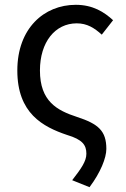

<svg xmlns="http://www.w3.org/2000/svg" viewBox="-20 -577 522 798"><path d="M352 201C398 140 422 79 422 42C422 -33 389 -62 300 -91C217 -118 146 -156 146 -284C146 -402 209 -480 299 -480C342 -480 372 -461 403 -433L450 -493C413 -527 366 -557 295 -557C163 -557 52 -459 52 -284C52 -106 158 -50 259 -16C323 3 339 26 339 62C339 93 318 123 280 172Z"/></svg>

Font: GenYoGothic2 TW R
Style: Regular
Weight: 400
Version: Version 2.100;PS 2.1;hotconv 16.6.51;makeotf.lib2.5.65220 DE